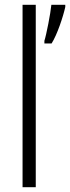

<svg xmlns="http://www.w3.org/2000/svg" viewBox="-20 -846 292 800"><path d="M129 -66V-826H74V-66ZM252 -817V-826H194C191 -792 173 -700 165 -676V-665H195C218 -701 243 -776 252 -817Z"/></svg>

Font: Noto Sans Malayalam UI Condensed Light
Style: Regular
Weight: 300
Width: 3
Designer: Jelle Bosma - Monotype Design Team
Foundry: Monotype Imaging Inc.
Version: Version 2.104